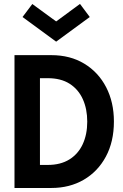

<svg xmlns="http://www.w3.org/2000/svg" viewBox="-20 -934 610 954"><path d="M235 0H52V-660H235Q329 -660 399 -617.5Q469 -575 507.5 -500.5Q546 -426 546 -330.5Q546 -230 506 -155.8Q466 -81.5 396 -40.8Q326 0 235 0ZM217.5 -114.5Q281 -114.5 324.8 -141.8Q368.5 -169 391 -217.5Q413.5 -266 413.5 -329.5Q413.5 -392.5 391.5 -441.2Q369.5 -490 326 -517.8Q282.5 -545.5 217.5 -545.5H178.5V-114.5ZM259 -727 92 -849.5 140.5 -914 259 -827.5 377.5 -914.5 426 -849.5Z"/></svg>

Font: Lucymar Sans SemiBold
Style: Regular
Weight: 600
Foundry: The League of Moveable Type (original font) / Main changes by Cristiano Sobral with portions from Mirco Monsees
Version: Version 2.001;August 30, 2020;FontCreator 13.0.0.2681 64-bit